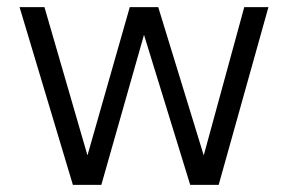

<svg xmlns="http://www.w3.org/2000/svg" viewBox="-20 -520 810 540"><path d="M385 -422 265 0H185L35 -500H105L226 -83L345 -500H425L553 -83L667 -500H735L595 0H515Z"/></svg>

Font: Retni Sans
Style: Regular
Weight: 400
Designer: Vitaly Kuzmin
Foundry: ParaType Ltd.
Version: Version 1.00;March 2, 2019;FontCreator 11.5.0.2425 64-bit; t